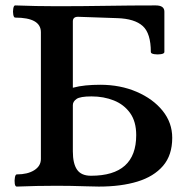

<svg xmlns="http://www.w3.org/2000/svg" viewBox="-20 -686 709 709"><path d="M42 3Q36 3 34.5 -8Q33 -19 35 -30.5Q37 -42 42 -42Q82 -42 106.5 -57.5Q131 -73 131 -99V-567Q131 -621 36 -621Q31 -621 29 -632Q27 -643 29 -654.5Q31 -666 36 -666Q114 -663 189 -663Q281 -663 372 -664.5Q463 -666 555 -666Q587 -666 587 -643V-494Q587 -488 574.5 -486Q562 -484 549.5 -486Q537 -488 537 -494Q537 -563 507 -590Q477 -617 413 -619L268 -624Q249 -624 249 -607V-362Q271 -368 296.5 -370.5Q322 -373 350 -373Q424 -373 484.5 -347Q545 -321 580.5 -277Q616 -233 616 -177Q616 -113 582 -73.5Q548 -34 487.5 -15.5Q427 3 345 3Q327 3 299.5 2Q272 1 243 0.5Q214 0 189 0Q116 0 42 3ZM316 -37Q483 -37 483 -187Q483 -237 460.5 -268.5Q438 -300 400.5 -315Q363 -330 318 -330Q276 -330 262.5 -320.5Q249 -311 249 -298V-127Q249 -82 264.5 -59.5Q280 -37 316 -37Z"/></svg>

Font: Junicode SmExp
Style: Bold
Weight: 700
Width: 6
Designer: Peter S. Baker
Version: Version 2.205; ttfautohint (v1.8.4)